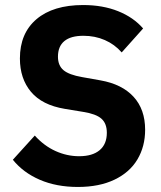

<svg xmlns="http://www.w3.org/2000/svg" viewBox="-20 -730 640 762"><path d="M31 -96 118 -192Q155 -151 200.5 -130.5Q246 -110 294 -110Q347 -110 375.5 -134Q404 -158 404 -203Q404 -240 382.5 -259Q361 -278 310 -286L237 -298Q147 -313 103 -365.5Q59 -418 59 -498Q59 -598 125 -654Q191 -710 310 -710Q388 -710 449 -685.5Q510 -661 548 -617L463 -522Q435 -554 396 -571Q357 -588 311 -588Q261 -588 235.5 -567Q210 -546 210 -505Q210 -470 232 -451.5Q254 -433 306 -424L379 -411Q464 -396 510 -346Q556 -296 556 -215Q556 -149 525.5 -97.5Q495 -46 434.5 -17Q374 12 289 12Q204 12 138 -16.5Q72 -45 31 -96Z"/></svg>

Font: iA Writer Mono V
Style: Regular
Weight: 400
Designer: Mike Abbink, Paul van der Laan, Pieter van Rosmalen
Foundry: Bold Monday
Version: Version 2.000